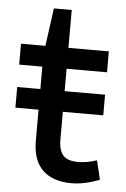

<svg xmlns="http://www.w3.org/2000/svg" viewBox="-50 -698 487 742"><g transform="rotate(5 193.5 -327.5)"><path d="M255.9 5.9Q181.6 5.9 142.8 -32.5Q104 -70.8 104 -145V-266.1H14.2V-346.2H104V-433.1H14.2V-514.2H108.9L128.9 -661.1H198.2V-514.2H355V-433.1H198.2V-346.2H355V-266.1H198.2V-160.2Q198.2 -116.2 215.6 -97.2Q232.9 -78.1 272.9 -78.1Q308.1 -78.1 346.2 -90.8L363.8 -17.1Q305.7 5.9 255.9 5.9Z"/></g></svg>

Font: Sarala
Style: Regular
Weight: 400
Designer: Andres Torresi
Foundry: Huerta Tipografica
Version: Version 1.004;PS 001.003;hotconv 1.0.70;makeotf.lib2.5.58329